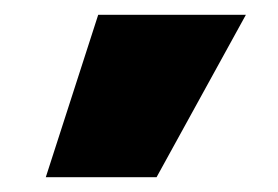

<svg xmlns="http://www.w3.org/2000/svg" viewBox="-20 -810 377 260"><path d="M192 -570H42L113 -790H313Z"/></svg>

Font: M PLUS 1 Thin ExtraBold
Style: Regular
Weight: 800
Version: Version 1.001